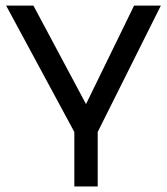

<svg xmlns="http://www.w3.org/2000/svg" viewBox="-20 -670 600 690"><path d="M247.1 0V-195.8L2 -649.9H100.1L289.1 -295.9L461.9 -649.9H558.1L331.1 -195.8V0Z"/></svg>

Font: Apfel Grotezk
Style: Regular
Weight: 400
Designer: Luigi Gorlero
Foundry: © 2023, Luigi Gorlero & Collletttivo
Version: Version 2.000;Glyphs 3.2 (3217)